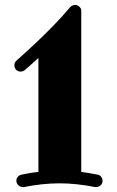

<svg xmlns="http://www.w3.org/2000/svg" viewBox="-20 -739 474 775"><path d="M369 16C379 16 394 8 394 -9C394 -21 386 -32 374 -34C351 -39 329 -42 308 -45V-693C310 -706 297 -719 283 -719C275 -719 268 -715 263 -710C180 -610 48 -496 47 -495C41 -490 38 -482 38 -475C38 -462 48 -450 63 -450C69 -450 75 -452 80 -456C82 -458 104 -476 135 -505V-45C113 -43 90 -39 67 -34C55 -32 46 -21 46 -9C46 4 58 16 72 16C73 16 75 16 77 16C128 6 174 1 220 1C266 1 312 6 364 16C365 16 367 16 369 16Z"/></svg>

Font: Ribeye
Style: Regular
Weight: 400
Designer: Astigmatic (AOETI)
Foundry: Astigmatic (AOETI)
Version: Version 1.000